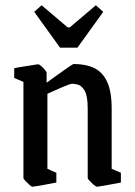

<svg xmlns="http://www.w3.org/2000/svg" viewBox="-20 -700 514 729"><path d="M103 9Q100 9 92 2Q84 -5 76.5 -13Q69 -21 69 -24V-389L34 -404V-441Q34 -441 46.5 -443.5Q59 -446 76 -448.5Q93 -451 107.5 -453.5Q122 -456 125 -456Q128 -456 136 -449.5Q144 -443 150.5 -435Q157 -427 157 -424V-386Q175 -399 198 -415.5Q221 -432 239 -444.5Q257 -457 260 -457Q305 -457 337 -442Q369 -427 386.5 -390Q404 -353 404 -288V-59L439 -44V-7Q439 -7 426.5 -4.5Q414 -2 396.5 1Q379 4 365 6.5Q351 9 348 9Q345 9 336.5 2Q328 -5 320.5 -13Q313 -21 313 -24V-288Q313 -336 301.5 -355.5Q290 -375 276 -378.5Q262 -382 255 -382Q246 -382 217.5 -369.5Q189 -357 160 -344V-59L194 -44V-7Q194 -7 181.5 -4.5Q169 -2 152 1Q135 4 120.5 6.5Q106 9 103 9ZM208 -519 110 -655 138 -680 237 -596H245L344 -680L372 -655L274 -519Z"/></svg>

Font: Grenze Gotisch
Style: Regular
Weight: 400
Designer: Renata Polastri
Foundry: Omnibus-Type
Version: Version 1.001